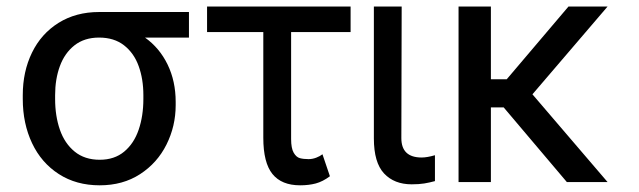

<svg xmlns="http://www.w3.org/2000/svg" viewBox="-20 -550 1931 580"><path d="M279.3 -513.7H550.8V-436.5H418Q461.9 -405.3 486.3 -355Q510.7 -304.7 510.7 -242.2V-232.4Q510.7 -168.9 482.9 -113.3Q455.1 -57.6 403.1 -23.9Q351.1 9.8 281.2 9.8Q210.4 9.8 157.7 -24.2Q105 -58.1 76.9 -117.4Q48.8 -176.8 48.8 -251V-262.7Q48.8 -334 76.7 -391.1Q104.5 -448.2 157 -481Q209.5 -513.7 279.3 -513.7ZM281.2 -67.4Q325.7 -67.4 355.2 -92Q384.8 -116.7 398.9 -158.2Q413.1 -199.7 413.1 -251V-262.7Q413.1 -311 398.9 -350.3Q384.8 -389.6 354.7 -413.1Q324.7 -436.5 279.3 -436.5Q234.9 -436.5 205.1 -413.1Q175.3 -389.6 160.9 -350.3Q146.5 -311 146.5 -262.7V-251Q146.5 -199.7 160.9 -158.2Q175.3 -116.7 205.6 -92Q235.8 -67.4 281.2 -67.4Z M1039.1 -453.1H859.4V-129.9Q859.4 -102.1 867.2 -88.6Q875 -75.2 885.7 -72.3Q896.5 -69.3 912.1 -69.3Q923.8 -69.3 935.3 -73.7Q946.8 -78.1 954.1 -84L976.6 -17.6Q955.1 -1.5 933.8 4.2Q912.6 9.8 886.7 9.8Q830.6 9.8 803 -24.4Q775.4 -58.6 775.4 -133.8V-453.1H605.5V-530.3H1039.1Z M1193.4 -530.3 1192.4 -132.8Q1192.4 -74.2 1253.9 -74.2Q1270 -74.2 1293.9 -81.1V-2.9Q1277.8 1.5 1261.7 4.2Q1245.6 6.8 1223.6 6.8Q1170.9 6.8 1140.1 -26.1Q1109.4 -59.1 1109.4 -131.8V-530.3Z M1462.9 -310.5H1510.7L1697.3 -530.3H1815.4L1588.4 -265.1L1815.4 0H1692.4L1501.5 -225.6H1462.9V0H1365.2V-530.3H1462.9Z"/></svg>

Font: WEMIX Pretendard
Style: Regular
Weight: 400
Designer: Base glyphs from Inter by Rasmus Andersson; Hangeul glyphs from Noto Sans CJK(Source Han Sans) by Jang Soo-young and Kan
Foundry: Kil Hyung-jin
Version: Version 1.000